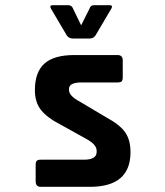

<svg xmlns="http://www.w3.org/2000/svg" viewBox="-20 -723 640 743"><path d="M262 -574Q247 -574 239 -585L177 -690Q170 -703 185 -703H244Q257 -703 262 -691L294 -625L327 -691Q331 -703 344 -703H404Q418 -703 411 -690L349 -585Q341 -574 327 -574ZM328 0H138Q118 0 118 -21V-85Q118 -96 122 -100.5Q126 -105 138 -105H305Q354 -105 354 -135V-140Q354 -164 313 -186L214 -241Q163 -267 139 -297Q115 -327 115 -374Q115 -444 152 -477Q189 -510 268 -510H435Q455 -510 455 -489V-424Q455 -413 451 -408.5Q447 -404 435 -404H296Q247 -404 247 -379V-374Q247 -352 290 -329L391 -269Q443 -241 464 -211.5Q485 -182 485 -134Q485 0 328 0Z"/></svg>

Font: RajdhaniMono
Style: Bold
Weight: 700
Monospace: yes
Designer: Satya Rajpurohit, Jyotish Sonowal
Foundry: Indian Type Foundry
Version: Version 1.201;PS 1.0;hotconv 1.0.78;makeotf.lib2.5.61930; tt